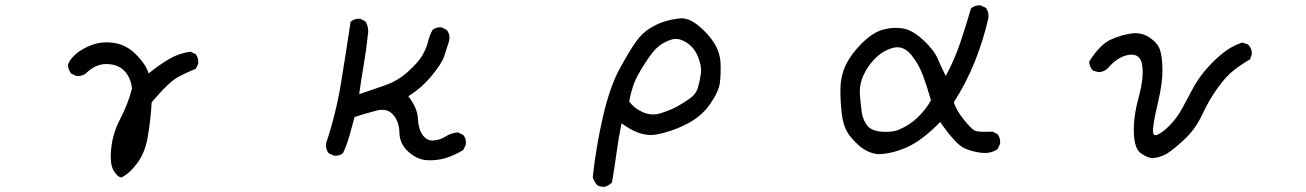

<svg xmlns="http://www.w3.org/2000/svg" viewBox="-20 -591 5040 741"><path d="M448.2 93.8Q432.6 91.8 418 66.4Q403.3 41 409.2 -18.1Q415 -77.1 444.3 -132.8Q473.6 -188.5 489.3 -249Q485.4 -290 460.9 -316.4Q436.5 -342.8 392.6 -343.8Q348.6 -344.7 311.5 -307.6Q295.9 -295.9 274.4 -297.9L253.9 -307.6Q244.1 -321.3 242.2 -338.9Q246.1 -358.4 271 -380.9Q295.9 -403.3 335.9 -418Q376 -432.6 422.9 -424.8Q469.7 -417 506.8 -378.9Q543.9 -340.8 553.7 -307.6Q594.7 -340.8 632.8 -363.3Q670.9 -385.7 715.8 -391.6L735.4 -381.8Q747.1 -366.2 745.1 -344.7L735.4 -325.2Q700.2 -311.5 666 -293Q631.8 -274.4 565.4 -196.3Q561.5 -129.9 550.8 -65.4Q540 -1 508.8 40Q477.5 81.1 448.2 93.8Z M1627.9 27.3Q1590.8 25.4 1556.6 -4.9Q1522.5 -35.2 1521.5 -78.6Q1520.5 -122.1 1497.1 -148.4Q1473.6 -174.8 1432.6 -164.1Q1391.6 -153.3 1348.6 -139.6Q1338.9 -104.5 1329.1 -68.8Q1319.3 -33.2 1303.7 0Q1290 11.7 1268.6 9.8L1248 0Q1236.3 -15.6 1238.3 -37.1Q1276.4 -151.4 1295.9 -269.5Q1315.4 -387.7 1333 -506.8Q1348.6 -520.5 1370.1 -518.6L1389.6 -508.8Q1405.3 -485.4 1399.4 -454.1Q1393.6 -397.5 1383.8 -340.8Q1374 -284.2 1366.2 -227.5Q1417 -245.1 1465.8 -261.7Q1514.6 -278.3 1554.7 -314.5Q1594.7 -350.6 1610.4 -377.9Q1626 -405.3 1631.8 -429.7Q1637.7 -454.1 1649.4 -475.6Q1663.1 -487.3 1684.6 -485.4L1704.1 -475.6Q1717.8 -458 1713.9 -434.6Q1704.1 -403.3 1694.3 -374Q1684.6 -344.7 1645 -297.4Q1605.5 -250 1555.7 -219.7Q1590.8 -174.8 1592.8 -133.8Q1594.7 -92.8 1611.3 -69.8Q1627.9 -46.9 1653.3 -48.8Q1678.7 -50.8 1700.2 -64.5Q1721.7 -78.1 1747.1 -80.1L1767.6 -70.3Q1781.2 -54.7 1777.3 -31.2L1767.6 -11.7Q1735.4 7.8 1701.2 18.6Q1667 29.3 1627.9 27.3Z M2314.5 129.9Q2297.9 130.9 2285.2 124Q2272.5 110.4 2267.6 92.8Q2280.3 -24.4 2307.1 -141.1Q2334 -257.8 2372.6 -327.6Q2411.1 -397.5 2434.1 -429.7Q2457 -461.9 2485.4 -480Q2513.7 -498 2542.5 -507.3Q2571.3 -516.6 2603.5 -520Q2635.7 -523.4 2672.9 -494.1Q2710 -464.8 2734.4 -427.7Q2758.8 -390.6 2760.7 -348.6Q2762.7 -306.6 2758.3 -272Q2753.9 -237.3 2720.7 -189.5Q2687.5 -141.6 2630.4 -112.3Q2573.2 -83 2512.7 -71.8Q2452.1 -60.5 2378.9 -115.2Q2367.2 -59.6 2359.4 -1Q2351.6 57.6 2341.8 113.3Q2330.1 125 2314.5 129.9ZM2640.6 -210Q2666 -226.6 2673.8 -253.9Q2681.6 -281.2 2685.1 -308.6Q2688.5 -335.9 2673.8 -372.1Q2659.2 -408.2 2628.9 -427.2Q2598.6 -446.3 2572.3 -438.5Q2545.9 -430.7 2523.4 -413.6Q2501 -396.5 2467.8 -344.7Q2434.6 -293 2424.3 -262.2Q2414.1 -231.4 2408.2 -200.2Q2424.8 -174.8 2459.5 -158.7Q2494.1 -142.6 2530.8 -154.3Q2567.4 -166 2592.8 -179.7Q2618.2 -193.4 2640.6 -210Z M3366.2 3.9Q3336.9 0 3312.5 -16.1Q3288.1 -32.2 3262.2 -63.5Q3236.3 -94.7 3229.5 -146.5Q3222.7 -198.2 3223.6 -249Q3224.6 -299.8 3245.1 -341.8Q3265.6 -383.8 3307.1 -424.8Q3348.6 -465.8 3387.7 -476.6Q3426.8 -487.3 3463.9 -481.4Q3501 -475.6 3543 -436.5Q3585 -397.5 3598.6 -365.2Q3612.3 -333 3629.9 -297.9Q3663.1 -358.4 3685.5 -424.8Q3708 -491.2 3727.5 -558.6Q3743.2 -572.3 3764.6 -570.3L3785.2 -560.5Q3796.9 -544.9 3794.9 -522.5Q3775.4 -436.5 3742.7 -354.5Q3710 -272.5 3661.1 -196.3Q3670.9 -165 3699.2 -129.9Q3727.5 -94.7 3741.2 -87.4Q3754.9 -80.1 3810.5 -83L3830.1 -73.2Q3841.8 -57.6 3839.8 -36.1L3830.1 -15.6Q3804.7 2 3771 -1Q3737.3 -3.9 3703.6 -18.1Q3669.9 -32.2 3608.4 -120.1Q3538.1 -47.9 3478.5 -22Q3418.9 3.9 3366.2 3.9ZM3454.1 -92.8Q3491.2 -108.4 3522.5 -138.7Q3553.7 -168.9 3573.2 -204.1Q3557.6 -256.8 3542 -299.8Q3526.4 -342.8 3497.1 -378.9Q3467.8 -415 3430.7 -407.2Q3393.6 -399.4 3362.3 -370.1Q3331.1 -340.8 3313.5 -302.7Q3295.9 -264.6 3298.8 -225.6Q3301.8 -186.5 3305.7 -158.2Q3309.6 -129.9 3326.2 -107.4Q3342.8 -85 3386.7 -82.5Q3430.7 -80.1 3454.1 -92.8Z M4427.7 19.5Q4410.2 18.6 4384.3 1.5Q4358.4 -15.6 4356 -76.7Q4353.5 -137.7 4374.5 -215.3Q4395.5 -293 4388.2 -339.4Q4380.9 -385.7 4337.4 -379.4Q4293.9 -373 4254.9 -327.1Q4241.2 -313.5 4219.7 -312.5L4198.2 -318.4Q4184.6 -332 4183.6 -353.5Q4225.6 -419.9 4267.6 -438.5Q4309.6 -457 4347.7 -461.9Q4385.7 -466.8 4416.5 -446.3Q4447.3 -425.8 4456.5 -399.4Q4465.8 -373 4466.3 -321.8Q4466.8 -270.5 4450.2 -200.7Q4433.6 -130.9 4430.2 -96.2Q4426.8 -61.5 4447.8 -71.3Q4468.8 -81.1 4495.1 -107.9Q4521.5 -134.8 4541.5 -170.9Q4561.5 -207 4581.1 -244.6Q4600.6 -282.2 4628.9 -316.4Q4657.2 -350.6 4692.9 -380.9Q4728.5 -411.1 4773.4 -426.8L4795.9 -419.9Q4811.5 -406.2 4811.5 -382.8L4804.7 -362.3Q4771.5 -342.8 4742.2 -320.3Q4712.9 -297.9 4679.7 -252Q4646.5 -206.1 4620.1 -149.4Q4593.8 -92.8 4550.8 -52.7Q4507.8 -12.7 4483.4 2Q4459 16.6 4427.7 19.5Z"/></svg>

Font: NaikaiFont
Style: Regular
Weight: 400
Version: Version 1.67